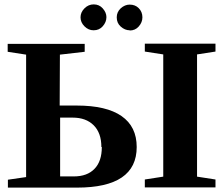

<svg xmlns="http://www.w3.org/2000/svg" viewBox="-20 -855 1021 875"><path d="M444 -185H442Q442 -249 407 -284Q372 -319 311 -319H254V-51H316Q378 -51 411 -86Q444 -120 444 -185ZM253 -606 252 -374H330Q465 -374 534 -326Q603 -278 603 -185Q603 0 331 0H16V-36L99 -48V-606L15 -619V-655H366V-619ZM878 -50 962 -37V-1H640V-37L724 -50V-607L640 -620V-656H962V-620L878 -607ZM571 -716V-717Q549 -717 530 -734Q512 -750 512 -776Q512 -800 530 -817Q549 -834 571 -834Q596 -834 612 -818Q629 -801 629 -776Q629 -753 612 -734Q596 -716 571 -716ZM407 -717H406Q383 -717 365 -735Q347 -753 347 -776Q347 -799 365 -817Q383 -835 407 -835Q432 -835 448 -817Q465 -798 465 -777Q465 -754 448 -735Q432 -717 407 -717Z"/></svg>

Font: Libra Serif Modern
Style: Bold
Weight: 700
Designer: Stefan Peev, Context Ltd
Foundry: Ascender Corporation
Version: Version 1.000